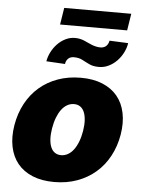

<svg xmlns="http://www.w3.org/2000/svg" viewBox="-61 -960 746 1017"><g transform="rotate(5 312.5 -451.5)"><path d="M29.8 -271.3Q40.5 -335.2 68.4 -387.1Q96.2 -438.9 138.7 -475.7Q181.1 -512.4 237 -532.5Q293 -552.6 359.4 -552.6Q425.8 -552.6 474.8 -532.1Q523.8 -511.7 554 -474.8Q584.2 -437.9 594.8 -386Q605.5 -334.2 595.2 -271.3Q584.5 -208.1 556.5 -156.1Q528.4 -104 485.8 -67.3Q443.2 -30.5 387.4 -10.3Q331.7 9.9 265.6 9.9Q199.2 9.9 150 -10.5Q100.9 -30.9 70.8 -67.8Q40.8 -104.8 30.2 -156.6Q19.5 -208.5 29.8 -271.3ZM309.7 -759.9Q323.2 -759.9 335.2 -757.5Q347.3 -755 358.3 -750.4Q369.3 -745.7 380 -740.6Q390.6 -735.4 401.6 -731.2Q412.6 -726.9 424 -724.3Q435.4 -721.6 447.4 -721.6Q455.3 -721.6 462.5 -723.7Q469.8 -725.9 475.9 -730.5Q481.9 -735.1 486.3 -742.7Q490.8 -750.4 492.9 -761.4L592.3 -757.1Q588.4 -731.2 575.8 -706.3Q563.2 -681.5 544.2 -661.8Q525.2 -642 500.7 -630Q476.2 -617.9 448.9 -617.9Q417.6 -617.9 397.4 -627.8Q387.1 -632.8 377.1 -637.8Q367.2 -642.8 358 -647.7Q339.5 -657.7 312.5 -657.7Q305 -657.7 297.9 -655.7Q290.8 -653.8 284.8 -649Q278.8 -644.2 274.5 -636.7Q270.2 -629.3 268.5 -617.9L169 -623.6Q173.3 -648.8 185.7 -673.1Q198.2 -697.4 216.8 -716.8Q235.4 -736.2 259.2 -748Q283 -759.9 309.7 -759.9ZM289.8 -134.9Q308.9 -134.9 325.8 -144.4Q342.7 -153.8 356.2 -171.7Q369.7 -189.6 379.6 -215.2Q389.6 -240.8 394.9 -272.7Q400.2 -304.7 398.6 -330.3Q397 -355.8 389.4 -373.8Q381.7 -391.7 368.1 -401.1Q354.4 -410.5 335.2 -410.5Q316.1 -410.5 299.2 -401.1Q282.3 -391.7 268.8 -373.8Q255.3 -355.8 245.4 -330.3Q235.4 -304.7 230.1 -272.7Q224.8 -240.8 226.2 -215.2Q227.6 -189.6 235.3 -171.7Q242.9 -153.8 256.7 -144.4Q270.6 -134.9 289.8 -134.9ZM224.4 -823.9 238.6 -913.4H595.2L581 -823.9Z"/></g></svg>

Font: Inter P Black
Style: Italic
Weight: 900
Italic angle: -9.40001°
Designer: Rasmus Andersson
Foundry: rsms
Version: Version 3.018;git-588b23468